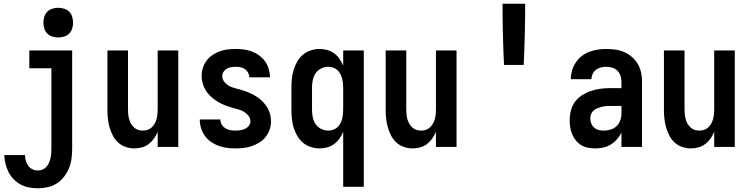

<svg xmlns="http://www.w3.org/2000/svg" viewBox="-20 -792 4040 1035"><path d="M184 223Q160 223 136.5 218.5Q113 214 92 203Q71 192 54 174.5Q37 157 26 135.5Q15 114 9.5 90.5Q4 67 3 44H115Q115 59 119 74Q123 89 132 101.5Q141 114 155 120.5Q169 127 184 127Q197 127 209.5 122Q222 117 230.5 107Q239 97 244 85.5Q249 74 252 61.5Q255 49 256 36Q257 23 257 10V-424H138V-520H369V10Q369 37 365.5 63.5Q362 90 352 114.5Q342 139 325.5 160.5Q309 182 286.5 196.5Q264 211 237.5 217Q211 223 184 223ZM294 -590Q278 -590 262 -595Q246 -600 235 -611Q224 -622 219 -638Q214 -654 214 -670Q214 -686 219 -702Q224 -718 235 -729Q246 -740 262 -745Q278 -750 294 -750Q310 -750 326 -745Q342 -740 353 -729Q364 -718 369 -702Q374 -686 374 -670Q374 -654 369 -638Q364 -622 353 -611Q342 -600 326 -595Q310 -590 294 -590Z M704 8Q680 8 657 0Q634 -8 616.5 -24Q599 -40 588 -61.5Q577 -83 570.5 -106Q564 -129 561.5 -152.5Q559 -176 559 -200V-520H670V-200Q670 -187 671.5 -174Q673 -161 676.5 -148.5Q680 -136 686.5 -125Q693 -114 702.5 -105Q712 -96 724.5 -92Q737 -88 750 -88Q763 -88 775.5 -92Q788 -96 797.5 -105Q807 -114 813.5 -125Q820 -136 823.5 -148.5Q827 -161 828.5 -174Q830 -187 830 -200V-520H941V0H830V-82Q822 -62 810 -45Q798 -28 781.5 -15.5Q765 -3 745 2.5Q725 8 704 8Z M1249 8Q1226 8 1203 5Q1180 2 1158 -6Q1136 -14 1117 -27.5Q1098 -41 1084.5 -59.5Q1071 -78 1064 -100.5Q1057 -123 1057 -146V-148H1168V-147Q1168 -133 1175.5 -120.5Q1183 -108 1195 -100.5Q1207 -93 1221 -90.5Q1235 -88 1249 -88Q1262 -88 1275.5 -90Q1289 -92 1301 -97.5Q1313 -103 1321.5 -114Q1330 -125 1330 -138Q1330 -155 1319.5 -168Q1309 -181 1295 -189.5Q1281 -198 1265.5 -202Q1250 -206 1234.5 -210.5Q1219 -215 1203.5 -220.5Q1188 -226 1173.5 -233Q1159 -240 1145.5 -249Q1132 -258 1120 -268.5Q1108 -279 1098 -292Q1088 -305 1081 -320Q1074 -335 1070.5 -350.5Q1067 -366 1067 -383Q1067 -405 1073.5 -426Q1080 -447 1093.5 -465Q1107 -483 1125.5 -495.5Q1144 -508 1164.5 -515.5Q1185 -523 1207 -525.5Q1229 -528 1251 -528Q1274 -528 1296 -525Q1318 -522 1339 -514Q1360 -506 1378 -492.5Q1396 -479 1409 -461Q1422 -443 1428.5 -421Q1435 -399 1435 -377V-375H1324Q1324 -388 1317.5 -400Q1311 -412 1300.5 -419.5Q1290 -427 1277 -429.5Q1264 -432 1251 -432Q1239 -432 1226.5 -430Q1214 -428 1203 -422Q1192 -416 1185 -405Q1178 -394 1178 -382Q1178 -366 1188 -352.5Q1198 -339 1212 -330.5Q1226 -322 1242 -318Q1258 -314 1273.5 -309.5Q1289 -305 1304.5 -299.5Q1320 -294 1334.5 -287Q1349 -280 1362.5 -271.5Q1376 -263 1388 -252Q1400 -241 1410 -228Q1420 -215 1427 -200.5Q1434 -186 1437.5 -170Q1441 -154 1441 -138Q1441 -115 1433.5 -93.5Q1426 -72 1412 -54Q1398 -36 1378.5 -24Q1359 -12 1338 -4.5Q1317 3 1294 5.5Q1271 8 1249 8Z M1830 215V-82Q1822 -62 1810 -45Q1798 -28 1781 -15.5Q1764 -3 1744 2.5Q1724 8 1703 8Q1679 8 1655.5 0.5Q1632 -7 1613.5 -22.5Q1595 -38 1582.5 -59.5Q1570 -81 1563 -104Q1556 -127 1553.5 -151.5Q1551 -176 1551 -200V-320Q1551 -344 1553.5 -368.5Q1556 -393 1563 -416Q1570 -439 1582.5 -460.5Q1595 -482 1613.5 -497.5Q1632 -513 1655.5 -520.5Q1679 -528 1703 -528Q1724 -528 1744 -522.5Q1764 -517 1781 -504.5Q1798 -492 1810 -475Q1822 -458 1830 -438V-520H1941V215ZM1749 -88Q1762 -88 1774.5 -92Q1787 -96 1797 -104.5Q1807 -113 1813.5 -124.5Q1820 -136 1823.5 -148.5Q1827 -161 1828.5 -174Q1830 -187 1830 -200V-320Q1830 -333 1828.5 -346Q1827 -359 1823.5 -371.5Q1820 -384 1813.5 -395.5Q1807 -407 1797 -415.5Q1787 -424 1774.5 -428Q1762 -432 1749 -432Q1729 -432 1710.5 -422.5Q1692 -413 1681 -396.5Q1670 -380 1666 -360Q1662 -340 1662 -320V-200Q1662 -180 1666 -160Q1670 -140 1681 -123.5Q1692 -107 1710.5 -97.5Q1729 -88 1749 -88Z M2204 8Q2180 8 2157 0Q2134 -8 2116.5 -24Q2099 -40 2088 -61.5Q2077 -83 2070.5 -106Q2064 -129 2061.5 -152.5Q2059 -176 2059 -200V-520H2170V-200Q2170 -187 2171.5 -174Q2173 -161 2176.5 -148.5Q2180 -136 2186.5 -125Q2193 -114 2202.5 -105Q2212 -96 2224.5 -92Q2237 -88 2250 -88Q2263 -88 2275.5 -92Q2288 -96 2297.5 -105Q2307 -114 2313.5 -125Q2320 -136 2323.5 -148.5Q2327 -161 2328.5 -174Q2330 -187 2330 -200V-520H2441V0H2330V-82Q2322 -62 2310 -45Q2298 -28 2281.5 -15.5Q2265 -3 2245 2.5Q2225 8 2204 8Z M2697 -442Q2693 -524 2691 -606.5Q2689 -689 2689 -772H2811Q2811 -689 2809 -606.5Q2807 -524 2803 -442Z M3189 8Q3169 8 3150 4.5Q3131 1 3114 -9Q3097 -19 3084.5 -34.5Q3072 -50 3064.5 -67.5Q3057 -85 3054 -104.5Q3051 -124 3051 -143Q3051 -170 3057.5 -196Q3064 -222 3079.5 -243Q3095 -264 3117.5 -278.5Q3140 -293 3165 -301.5Q3190 -310 3216.5 -313.5Q3243 -317 3269 -317H3330V-351Q3330 -368 3325 -383.5Q3320 -399 3308.5 -410.5Q3297 -422 3281 -427Q3265 -432 3248 -432Q3234 -432 3219.5 -428.5Q3205 -425 3193 -416Q3181 -407 3174.5 -393Q3168 -379 3168 -365H3057Q3057 -388 3063.5 -411Q3070 -434 3083 -454Q3096 -474 3115 -489Q3134 -504 3156 -512.5Q3178 -521 3201.5 -524.5Q3225 -528 3248 -528Q3273 -528 3298 -524.5Q3323 -521 3345.5 -511Q3368 -501 3387 -484.5Q3406 -468 3418.5 -446.5Q3431 -425 3436 -400.5Q3441 -376 3441 -351V0H3330V-78Q3325 -68 3323.5 -65.5Q3322 -63 3319 -58.5Q3316 -54 3312.5 -49.5Q3309 -45 3305.5 -41Q3302 -37 3298 -33Q3294 -29 3290 -25.5Q3286 -22 3281.5 -19Q3277 -16 3272.5 -13Q3268 -10 3263 -7.5Q3258 -5 3253 -3Q3248 -1 3242.5 0.5Q3237 2 3232 3.5Q3227 5 3221.5 5.5Q3216 6 3210.5 6.5Q3205 7 3199.5 7.5Q3194 8 3189 8ZM3234 -88Q3253 -88 3271.5 -93.5Q3290 -99 3303.5 -112Q3317 -125 3323.5 -143Q3330 -161 3330 -180V-221H3269Q3257 -221 3245.5 -220Q3234 -219 3222.5 -216Q3211 -213 3200 -208.5Q3189 -204 3180 -196Q3171 -188 3166.5 -177Q3162 -166 3162 -154Q3162 -140 3167 -127Q3172 -114 3182.5 -104.5Q3193 -95 3206.5 -91.5Q3220 -88 3234 -88Z M3704 8Q3680 8 3657 0Q3634 -8 3616.5 -24Q3599 -40 3588 -61.5Q3577 -83 3570.5 -106Q3564 -129 3561.5 -152.5Q3559 -176 3559 -200V-520H3670V-200Q3670 -187 3671.5 -174Q3673 -161 3676.5 -148.5Q3680 -136 3686.5 -125Q3693 -114 3702.5 -105Q3712 -96 3724.5 -92Q3737 -88 3750 -88Q3763 -88 3775.5 -92Q3788 -96 3797.5 -105Q3807 -114 3813.5 -125Q3820 -136 3823.5 -148.5Q3827 -161 3828.5 -174Q3830 -187 3830 -200V-520H3941V0H3830V-82Q3822 -62 3810 -45Q3798 -28 3781.5 -15.5Q3765 -3 3745 2.5Q3725 8 3704 8Z"/></svg>

Font: Iosevka Curly
Style: Bold
Weight: 700
Monospace: yes
Designer: Belleve Invis
Foundry: Belleve Invis
Version: Version 22.1.2; ttfautohint (v1.8.4)